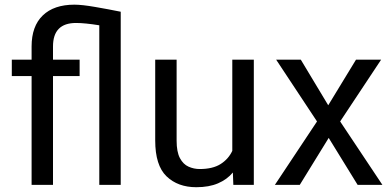

<svg xmlns="http://www.w3.org/2000/svg" viewBox="-20 -780 1655 810"><path d="M203.6 0H113.3V-459H29.8V-528.3H113.3V-584Q113.3 -669.4 160.4 -714.8Q207.5 -760.3 293.9 -760.3Q326.2 -760.3 381.3 -750.7Q436.5 -741.2 489.3 -730.5V0H398.9V-673.3Q337.9 -683.1 300.8 -683.1Q203.6 -683.1 203.6 -584V-528.3H315.9V-459H203.6Z M964.4 0 962.4 -52.2Q938 -22.9 899.9 -6.6Q861.8 9.8 808.1 9.8Q730.5 9.8 682.6 -36.1Q634.8 -82 634.8 -187.5V-528.3H725.1V-186.5Q725.1 -139.2 739 -113Q752.9 -86.9 775.4 -76.9Q797.9 -66.9 822.3 -66.9Q877.4 -66.9 910.6 -87.9Q943.8 -108.9 960 -143.6V-528.3H1050.8V0Z M1249 -528.3 1364.7 -335.9 1481.9 -528.3H1587.9L1415 -267.6L1593.3 0H1488.8L1366.7 -198.2L1244.6 0H1139.6L1317.4 -267.6L1145 -528.3Z"/></svg>

Font: Vazirmatn FD
Style: Regular
Weight: 400
Designer: Saber Rastikerdar
Foundry: Saber Rastikerdar
Version: Version 33.001